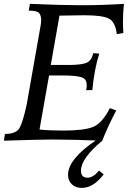

<svg xmlns="http://www.w3.org/2000/svg" viewBox="-46 -713 692 973"><path d="M472.2 0Q323.2 -5.9 219.2 -5.9Q148.9 -5.9 -26.4 0L-21 -34.2Q37.6 -34.2 54.2 -66.4Q70.8 -98.6 88.9 -181.2L159.7 -582.5Q162.6 -598.6 162.6 -610.8Q162.6 -634.3 152.3 -646.7Q142.1 -659.2 99.6 -659.2L105.5 -693.4Q270.5 -686.5 366.2 -686.5Q470.2 -686.5 582 -693.4Q577.1 -647.5 577.1 -602.5Q577.1 -574.2 579.1 -545.9L545.9 -540Q538.6 -600.6 506.8 -618.2Q475.1 -635.7 379.4 -635.7L255.4 -633.8L211.4 -383.8H302.7Q366.2 -383.8 392.3 -394.8Q418.5 -405.8 426.3 -443.4L457 -441.4Q432.1 -362.8 421.9 -256.8L390.6 -255.9Q393.6 -271 393.6 -279.8Q393.6 -309.1 374.5 -318.4Q349.6 -330.6 271 -330.6H202.6L154.3 -56.6Q202.6 -51.3 274.9 -51.3Q380.9 -51.3 426.5 -70.1Q472.2 -88.9 510.7 -165L543 -153.3Q499 -69.3 472.2 0ZM368.2 239.3Q337.9 239.3 318.4 221.2Q298.8 203.1 298.8 173.3Q298.8 93.3 440.4 -2L472.7 0Q364.3 88.9 364.3 152.3Q364.3 187.5 397.9 187.5Q426.3 187.5 455.6 151.4L479.5 170.9Q426.8 239.3 368.2 239.3Z"/></svg>

Font: Kelvinch
Style: Italic
Weight: 400
Italic angle: -10°
Designer: Paul James Miller
Foundry: High-Logic / Made with FontCreator
Version: Version 3.40;July 22, 2017;FontCreator 11.0.0.2388 64-bit